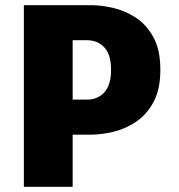

<svg xmlns="http://www.w3.org/2000/svg" viewBox="-20 -720 690 740"><path d="M72 0V-700H332Q369 -700 414.8 -689.8Q460.5 -679.5 502.2 -652.8Q544 -626 571 -577.2Q598 -528.5 598 -451.5Q598 -374.5 571 -325.5Q544 -276.5 502.2 -249.2Q460.5 -222 414.8 -211.5Q369 -201 332 -201H260V0ZM260 -336H315Q356.5 -336 382.2 -364.2Q408 -392.5 408 -451Q408 -509.5 382.2 -537.2Q356.5 -565 315 -565H260Z"/></svg>

Font: Trispace ExtraBold
Style: Regular
Weight: 800
Designer: Tyler Finck
Foundry: Etcetera Type Company
Version: Version 1.210; ttfautohint (v1.8.3)